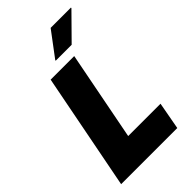

<svg xmlns="http://www.w3.org/2000/svg" viewBox="-275 -1025 1117 1117"><g transform="rotate(-45 283.0 -466.5)"><path d="M24 0 164 -720H358L251 -169H517L486 0ZM263 -777V-781L377 -933H544V-929L394 -777Z"/></g></svg>

Font: Kufam ExtraBold
Style: Italic
Weight: 800
Italic angle: -11°
Designer: Artur Schmal
Foundry: Original Type
Version: Version 1.301; ttfautohint (v1.8.3)